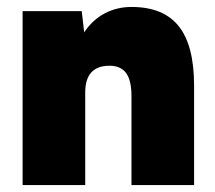

<svg xmlns="http://www.w3.org/2000/svg" viewBox="-20 -532 618 552"><path d="M45 -500H215L222 -439Q246 -475 281 -493.5Q316 -512 358 -512Q450 -512 494 -456.5Q538 -401 538 -286V0H358V-256Q358 -301 342.5 -322Q327 -343 295 -343Q225 -343 225 -266V0H45Z"/></svg>

Font: Oak Sans Black
Style: Regular
Weight: 900
Designer: Erik Kennedy, Walven
Foundry: Erik Kennedy, Walven
Version: Version 1.000